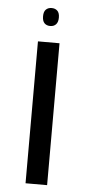

<svg xmlns="http://www.w3.org/2000/svg" viewBox="-53 -767 366 798"><g transform="rotate(5 130.0 -367.5)"><path d="M85 0V-592H175V0ZM130 -660Q115 -660 106 -669Q97 -678 97 -698Q97 -717 106 -726Q115 -735 130 -735Q145 -735 154 -726Q163 -717 163 -698Q163 -679 154 -669.5Q145 -660 130 -660Z"/></g></svg>

Font: Noto Sans Hebrew
Style: Regular
Weight: 400
Designer: Monotype Design Team
Foundry: Monotype Imaging Inc.
Version: Version 2.003;January 10, 2023;FontCreator 14.0.0.2877 64-bi